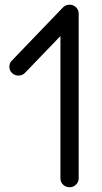

<svg xmlns="http://www.w3.org/2000/svg" viewBox="-20 -789 428 809"><path d="M244.9 -757.3Q256.3 -769.3 272.9 -769.3Q289.1 -769.3 300.3 -758.4Q311.5 -747.6 311.5 -731.9V-37.4Q311.5 -22 300.2 -11Q288.8 0 272.9 0Q257.1 0 245.8 -11Q234.6 -22 234.6 -37.4V-637.2L85.7 -482.4Q75 -471.2 59 -470.6Q43 -470 31.5 -480.5Q20 -491 19.4 -506.5Q18.8 -522 29.5 -533.2Z"/></svg>

Font: Tecnico
Style: Grueso
Weight: 700
Version: Version 1.3